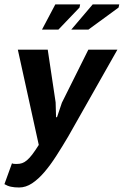

<svg xmlns="http://www.w3.org/2000/svg" viewBox="-42 -664 559 868"><path d="M209.5 -201.2 211.4 -134.3H215.8L237.8 -199.7L357.4 -439.5H488.8L266.1 -46.4Q239.3 -1 212.6 40.5Q186 82 158.9 113.8Q131.8 145.5 103.3 164.6Q74.7 183.6 44.4 183.6Q23.4 183.6 7.6 180.2Q-8.3 176.8 -22 168.5L12.2 74.2Q16.1 76.7 22.2 76.9Q28.3 77.1 35.2 77.1Q47.4 77.1 58.1 73.5Q68.8 69.8 80.1 60.3Q91.3 50.8 104 34.2Q116.7 17.6 133.3 -8.8L38.6 -439.5H173.8ZM208 -644H320.3L317.4 -629.9L222.2 -530.3H147.9ZM377 -644H497.1L494.1 -629.9L357.9 -530.3H280.3Z"/></svg>

Font: PT Astra Sans
Style: Bold Italic
Weight: 700
Italic angle: -16°
Designer: A.Korolkova, I. Chaeva
Foundry: ParaType Ltd
Version: Version 1.002W